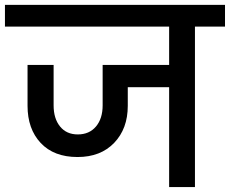

<svg xmlns="http://www.w3.org/2000/svg" viewBox="-44 -760 934 780"><path d="M-23.9 -651.9V-740.2H870.1V-651.9H748V0H643.1V-405.8H475.1V-330.1Q475.1 -237.3 419.9 -179.7Q364.7 -122.1 271 -122.1Q174.8 -122.1 121.3 -179.2Q67.9 -236.3 67.9 -330.1V-496.1H173.8V-332Q173.8 -278.3 200 -246.1Q226.1 -213.9 272 -213.9Q318.8 -213.9 345.9 -246.1Q373 -278.3 373 -332V-496.1H643.1V-651.9Z"/></svg>

Font: SVN-Poppins Medium
Style: Regular
Weight: 500
Designer: Ninad Kale (Devanagari), Jonny Pinhorn (Latin)
Foundry: Indian Type Foundry
Version: Version 3.002 2017